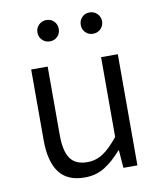

<svg xmlns="http://www.w3.org/2000/svg" viewBox="-79 -748 699 825"><g transform="rotate(-10 270.0 -335.5)"><path d="M225 12Q149 12 113.5 -36Q78 -84 78 -177V-485H150V-186Q150 -116 173 -83.5Q196 -51 247 -51Q285 -51 316 -71.5Q347 -92 383 -137V-485H456V0H395L389 -77H386Q352 -37 313.5 -12.5Q275 12 225 12ZM367 -590Q347 -590 334 -603.5Q321 -617 321 -636Q321 -656 334 -669.5Q347 -683 367 -683Q387 -683 400.5 -669.5Q414 -656 414 -636Q414 -617 400.5 -603.5Q387 -590 367 -590ZM179 -590Q159 -590 145.5 -603.5Q132 -617 132 -636Q132 -656 145.5 -669.5Q159 -683 179 -683Q199 -683 212 -669.5Q225 -656 225 -636Q225 -617 212 -603.5Q199 -590 179 -590Z"/></g></svg>

Font: Assistant
Style: Regular
Weight: 400
Designer: Hebrew By Ben Nathan, Latin by Paul Hunt
Version: Version 3.000